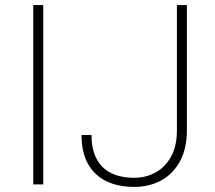

<svg xmlns="http://www.w3.org/2000/svg" viewBox="-20 -731 852 761"><path d="M151.4 -710.9V0H111.8V-710.9ZM681.2 -214.4V-710.9H720.7V-214.4Q720.7 -142.1 693.4 -91.8Q666 -41.5 618.9 -15.9Q571.8 9.8 512.2 9.8Q448.7 9.8 401.9 -12.7Q355 -35.2 329.1 -80.8Q303.2 -126.5 303.2 -195.8H342.8Q342.8 -140.6 362.1 -102.8Q381.3 -64.9 419.2 -45.7Q457 -26.4 512.2 -26.4Q558.6 -26.4 596.9 -47.6Q635.3 -68.8 658.2 -110.6Q681.2 -152.3 681.2 -214.4Z"/></svg>

Font: Roboto ExtraLight
Style: Regular
Weight: 250
Designer: Christian Robertson
Foundry: Google
Version: Version 3.009; 2024